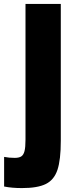

<svg xmlns="http://www.w3.org/2000/svg" viewBox="-20 -778 410 979"><path d="M1 173V22Q26 27 55 27Q77 27 88.5 19.5Q100 12 105 -7.5Q110 -27 110 -66V-758H290V-60Q290 37 273 88Q256 139 214 160Q172 181 92 181Q40 181 1 173Z"/></svg>

Font: Biryani Black
Style: Regular
Weight: 900
Designer: Dan Reynolds and Mathieu Reguer
Foundry: Dan Reynolds and Mathieu Reguer
Version: Version 1.004; ttfautohint (v1.1) -l 5 -r 5 -G 72 -x 0 -D la